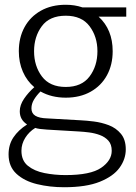

<svg xmlns="http://www.w3.org/2000/svg" viewBox="-20 -551 573 806"><path d="M256 -141Q196 -141 150 -167Q133 -150 122.5 -132.5Q112 -115 112 -96Q112 -75 128.5 -65Q145 -55 178 -54L319 -46Q342 -45 374 -41Q406 -37 436.5 -25.5Q467 -14 487.5 10.5Q508 35 508 76Q508 117 482 153Q456 189 399 212Q342 235 249 235Q189 235 135.5 222Q82 209 49 178.5Q16 148 16 97Q16 56 36.5 25.5Q57 -5 93 -28V-29Q78 -39 70.5 -52.5Q63 -66 63 -84Q63 -110 81 -136.5Q99 -163 124 -185Q93 -211 76 -250Q59 -289 59 -336Q59 -393 83 -437Q107 -481 151.5 -506Q196 -531 256 -531Q294 -531 326 -520H510V-481H394Q453 -427 453 -336Q453 -279 429 -235Q405 -191 360.5 -166Q316 -141 256 -141ZM256 -186Q323 -186 356 -230Q389 -274 389 -336Q389 -397 356 -441Q323 -485 256 -485Q188 -485 155.5 -441Q123 -397 123 -336Q123 -274 156 -230Q189 -186 256 -186ZM255 184Q360 184 404.5 153.5Q449 123 449 82Q449 55 435 39.5Q421 24 399.5 16Q378 8 354.5 5Q331 2 312 1L177 -7Q142 -9 128 -14Q102 2 86 27.5Q70 53 70 82Q70 123 97 145Q124 167 166.5 175.5Q209 184 255 184Z"/></svg>

Font: Murecho Light
Style: Regular
Weight: 300
Designer: Neil Summerour
Foundry: Positype
Version: Version 1.010; ttfautohint (v1.8.3)